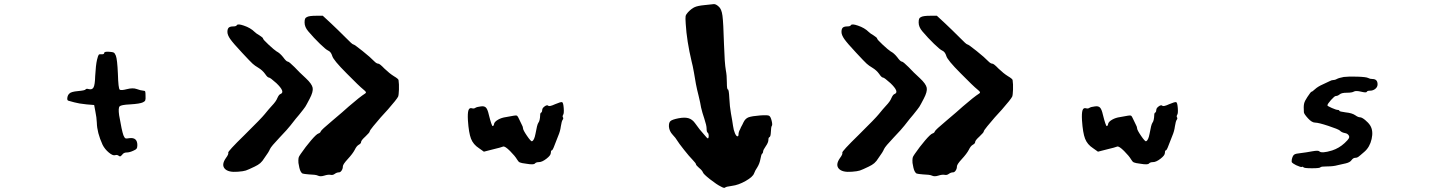

<svg xmlns="http://www.w3.org/2000/svg" viewBox="-20 -769 7040 938"><path d="M489 -510Q489 -518 514 -516Q531 -515 536 -512Q541 -509 546 -497Q553 -479 556 -408Q558 -336 565 -331Q571 -326 600 -333.5Q629 -341 648 -334Q667 -327 680 -326Q688 -326 689.5 -321.5Q691 -317 691 -301Q692 -284 689.5 -278.5Q687 -273 678 -269Q664 -262 615 -259Q572 -257 564.5 -249.5Q557 -242 562 -206Q575 -130 583 -108Q588 -96 592.5 -93.5Q597 -91 612 -94Q651 -99 651 -60Q651 -48 647.5 -43Q644 -38 632 -33Q613 -24 598 -24Q584 -24 576 -12Q570 -6 567.5 -5Q565 -4 560 -8Q552 -14 543 -11Q532 -7 512 -23.5Q492 -40 481 -62Q454 -121 453 -170Q452 -195 446 -224L440 -256L403 -259Q364 -263 343 -269Q317 -276 314 -277Q307 -279 309 -292Q311 -305 319 -312Q327 -321 361 -324Q395 -327 398 -332Q402 -337 412 -334Q430 -329 437 -342Q444 -355 445 -397Q448 -452 454 -477Q459 -497 462 -501Q465 -505 475 -504Q489 -503 489 -510Z M1137 -646Q1142 -654 1171 -644Q1204 -633 1224 -613Q1232 -605 1248 -596Q1265 -585 1265 -581Q1265 -576 1292.5 -550.5Q1320 -525 1331 -518Q1347 -510 1363 -490Q1379 -468 1386 -468Q1392 -468 1419 -441Q1441 -417 1474 -387Q1504 -359 1507.5 -340Q1511 -321 1493 -287Q1477 -256 1471.5 -247.5Q1466 -239 1441 -208Q1430 -196 1399 -156Q1387 -140 1345 -96Q1305 -54 1299 -41Q1293 -26 1273 1Q1262 19 1251.5 28Q1241 37 1224 45Q1193 60 1181 64Q1169 68 1142 70Q1095 74 1078 55Q1061 36 1083 4Q1098 -16 1095 -23Q1092 -29 1175 -110Q1258 -192 1273 -211Q1294 -237 1308 -252Q1329 -274 1335 -290Q1343 -308 1351 -310Q1375 -320 1330 -363Q1300 -390 1294 -390Q1287 -390 1275 -408Q1262 -426 1242 -438Q1225 -448 1214 -458Q1203 -468 1163 -511Q1119 -558 1105 -578Q1091 -598 1091 -613Q1091 -628 1097.5 -634Q1104 -640 1120 -640Q1134 -640 1137 -646ZM1480 -686Q1491 -692 1524 -692H1557L1597 -655Q1630 -624 1669 -585Q1701 -552 1706 -552Q1711 -552 1751 -520Q1791 -488 1809 -469Q1820 -458 1828 -458Q1835 -458 1858 -434Q1883 -410 1904 -397Q1926 -384 1927 -378Q1930 -358 1929 -331Q1928 -304 1925 -297Q1918 -283 1875 -234Q1829 -184 1826 -179Q1813 -163 1804 -153Q1786 -131 1786 -126.5Q1786 -122 1765 -102Q1744 -83 1744 -75Q1744 -68 1733 -62Q1722 -56 1713 -37Q1703 -18 1679 8Q1655 34 1655 44Q1655 55 1649 64Q1643 73 1636 73Q1626 73 1616 80Q1606 88 1594 85Q1583 83 1564 89Q1545 95 1533 89Q1523 84 1489 83Q1465 81 1459 79Q1453 77 1448 67Q1442 54 1438 27Q1437 12 1438.5 3.5Q1440 -5 1449 -17Q1473 -52 1499.5 -83Q1526 -114 1536 -117Q1545 -120 1547 -127Q1549 -134 1603 -179Q1659 -226 1684 -249Q1737 -295 1765 -313Q1769 -316 1767.5 -319.5Q1766 -323 1755 -332Q1736 -347 1673 -411Q1608 -476 1603 -496Q1597 -516 1583 -522Q1573 -526 1543 -555Q1513 -584 1486 -616Q1468 -637 1468 -659Q1468 -672 1470.5 -677.5Q1473 -683 1480 -686Z M2692 -260Q2720 -272 2726 -270Q2732 -268 2734 -241Q2736 -214 2731 -208Q2727 -201 2730 -196Q2734 -191 2729 -184Q2724 -178 2720 -152Q2717 -128 2707 -105Q2702 -93 2689 -59Q2680 -34 2675 -34Q2671 -34 2671 -22Q2671 -10 2649.5 6.5Q2628 23 2613 23Q2599 23 2593 30Q2587 37 2552 31Q2527 28 2519.5 24.5Q2512 21 2506 10Q2496 -7 2472 -31Q2447 -56 2438 -53Q2429 -49 2387 -39L2344 -28L2320 -45Q2292 -63 2281 -91.5Q2270 -120 2266 -181Q2264 -216 2268.5 -230Q2273 -244 2286 -240Q2295 -237 2302 -242Q2310 -247 2328 -249Q2345 -252 2353.5 -244Q2362 -236 2368 -209Q2382 -153 2387 -153Q2392 -153 2394 -165Q2397 -175 2413.5 -184.5Q2430 -194 2452 -197Q2472 -201 2491 -204Q2502 -206 2506 -203.5Q2510 -201 2516 -187Q2525 -170 2530 -158Q2535 -149 2535 -143Q2535 -134 2554.5 -105.5Q2574 -77 2579 -79Q2590 -83 2596 -115Q2604 -161 2610 -169Q2618 -179 2619 -207Q2619 -217 2624 -219Q2629 -223 2629 -232Q2629 -241 2641 -249.5Q2653 -258 2658.5 -252.5Q2664 -247 2692 -260Z M3421 -744Q3464 -748 3468 -749Q3478 -749 3491 -737Q3505 -726 3509.5 -692.5Q3514 -659 3517 -553Q3520 -459 3526 -426Q3531 -401 3531 -366Q3531 -332 3536 -332Q3541 -332 3543 -290Q3545 -248 3551 -215Q3553 -205 3557 -181Q3561 -157 3561 -155Q3564 -133 3570.5 -118Q3577 -103 3583 -103Q3588 -103 3588 -113Q3588 -124 3596 -138Q3597 -142 3600 -147.5Q3603 -153 3607 -160.5Q3611 -168 3612 -171Q3621 -190 3637 -196Q3654 -202 3693 -205Q3732 -208 3738 -203Q3745 -199 3750 -178.5Q3755 -158 3750 -153Q3747 -148 3746 -124Q3745 -101 3739 -99Q3734 -97 3734 -86Q3734 -73 3721 -54.5Q3708 -36 3708 -28Q3708 -21 3703 -18Q3699 -14 3695 8Q3691 30 3680 48Q3669 64 3664 78Q3658 95 3623 115Q3588 135 3556 139Q3526 143 3523 147Q3519 152 3503 143Q3482 133 3449 107Q3416 81 3414 73Q3410 63 3395 51Q3380 38 3380 33Q3380 29 3363 11Q3348 -4 3321.5 -37.5Q3295 -71 3288 -83Q3282 -94 3266 -111Q3250 -128 3248 -150Q3247 -170 3255.5 -177.5Q3264 -185 3294 -191Q3325 -197 3343.5 -191.5Q3362 -186 3375 -168Q3392 -144 3398 -137Q3409 -125 3422 -109Q3435 -93 3438 -93Q3441 -93 3442 -99.5Q3443 -106 3441.5 -113Q3440 -120 3437 -121Q3432 -125 3432 -141Q3432 -156 3421 -189Q3411 -218 3405 -244Q3402 -264 3393 -301Q3385 -332 3380 -358Q3377 -379 3370 -416Q3364 -450 3359 -468Q3335 -569 3330 -653Q3328 -682 3329.5 -690Q3331 -698 3341 -709Q3358 -727 3373.5 -734Q3389 -741 3421 -744Z M4137 -646Q4142 -654 4171 -644Q4204 -633 4224 -613Q4232 -605 4248 -596Q4265 -585 4265 -581Q4265 -576 4292.5 -550.5Q4320 -525 4331 -518Q4347 -510 4363 -490Q4379 -468 4386 -468Q4392 -468 4419 -441Q4441 -417 4474 -387Q4504 -359 4507.5 -340Q4511 -321 4493 -287Q4477 -256 4471.5 -247.5Q4466 -239 4441 -208Q4430 -196 4399 -156Q4387 -140 4345 -96Q4305 -54 4299 -41Q4293 -26 4273 1Q4262 19 4251.5 28Q4241 37 4224 45Q4193 60 4181 64Q4169 68 4142 70Q4095 74 4078 55Q4061 36 4083 4Q4098 -16 4095 -23Q4092 -29 4175 -110Q4258 -192 4273 -211Q4294 -237 4308 -252Q4329 -274 4335 -290Q4343 -308 4351 -310Q4375 -320 4330 -363Q4300 -390 4294 -390Q4287 -390 4275 -408Q4262 -426 4242 -438Q4225 -448 4214 -458Q4203 -468 4163 -511Q4119 -558 4105 -578Q4091 -598 4091 -613Q4091 -628 4097.5 -634Q4104 -640 4120 -640Q4134 -640 4137 -646ZM4480 -686Q4491 -692 4524 -692H4557L4597 -655Q4630 -624 4669 -585Q4701 -552 4706 -552Q4711 -552 4751 -520Q4791 -488 4809 -469Q4820 -458 4828 -458Q4835 -458 4858 -434Q4883 -410 4904 -397Q4926 -384 4927 -378Q4930 -358 4929 -331Q4928 -304 4925 -297Q4918 -283 4875 -234Q4829 -184 4826 -179Q4813 -163 4804 -153Q4786 -131 4786 -126.5Q4786 -122 4765 -102Q4744 -83 4744 -75Q4744 -68 4733 -62Q4722 -56 4713 -37Q4703 -18 4679 8Q4655 34 4655 44Q4655 55 4649 64Q4643 73 4636 73Q4626 73 4616 80Q4606 88 4594 85Q4583 83 4564 89Q4545 95 4533 89Q4523 84 4489 83Q4465 81 4459 79Q4453 77 4448 67Q4442 54 4438 27Q4437 12 4438.5 3.5Q4440 -5 4449 -17Q4473 -52 4499.5 -83Q4526 -114 4536 -117Q4545 -120 4547 -127Q4549 -134 4603 -179Q4659 -226 4684 -249Q4737 -295 4765 -313Q4769 -316 4767.5 -319.5Q4766 -323 4755 -332Q4736 -347 4673 -411Q4608 -476 4603 -496Q4597 -516 4583 -522Q4573 -526 4543 -555Q4513 -584 4486 -616Q4468 -637 4468 -659Q4468 -672 4470.5 -677.5Q4473 -683 4480 -686Z M5692 -260Q5720 -272 5726 -270Q5732 -268 5734 -241Q5736 -214 5731 -208Q5727 -201 5730 -196Q5734 -191 5729 -184Q5724 -178 5720 -152Q5717 -128 5707 -105Q5702 -93 5689 -59Q5680 -34 5675 -34Q5671 -34 5671 -22Q5671 -10 5649.5 6.5Q5628 23 5613 23Q5599 23 5593 30Q5587 37 5552 31Q5527 28 5519.5 24.5Q5512 21 5506 10Q5496 -7 5472 -31Q5447 -56 5438 -53Q5429 -49 5387 -39L5344 -28L5320 -45Q5292 -63 5281 -91.5Q5270 -120 5266 -181Q5264 -216 5268.5 -230Q5273 -244 5286 -240Q5295 -237 5302 -242Q5310 -247 5328 -249Q5345 -252 5353.5 -244Q5362 -236 5368 -209Q5382 -153 5387 -153Q5392 -153 5394 -165Q5397 -175 5413.5 -184.5Q5430 -194 5452 -197Q5472 -201 5491 -204Q5502 -206 5506 -203.5Q5510 -201 5516 -187Q5525 -170 5530 -158Q5535 -149 5535 -143Q5535 -134 5554.5 -105.5Q5574 -77 5579 -79Q5590 -83 5596 -115Q5604 -161 5610 -169Q5618 -179 5619 -207Q5619 -217 5624 -219Q5629 -223 5629 -232Q5629 -241 5641 -249.5Q5653 -258 5658.5 -252.5Q5664 -247 5692 -260Z M6545 -393Q6569 -396 6612 -394.5Q6655 -393 6664 -388Q6673 -383 6685 -383Q6710 -383 6710 -357Q6710 -344 6699 -335Q6688 -326 6673 -326Q6659 -326 6657 -320Q6655 -315 6630 -321Q6605 -327 6595 -322Q6586 -316 6560 -316Q6534 -316 6525 -308Q6515 -300 6506 -300Q6500 -300 6482.5 -280.5Q6465 -261 6465 -254Q6465 -251 6486.5 -241.5Q6508 -232 6516 -232Q6523 -232 6523 -228Q6523 -224 6554 -220Q6585 -217 6601 -206Q6615 -196 6624 -196Q6633 -196 6649 -183Q6665 -170 6674 -156Q6690 -130 6681 -90Q6672 -50 6645 -27Q6621 -6 6615 -2Q6609 2 6601 2Q6591 2 6583 13Q6576 24 6555 29Q6535 33 6515 38Q6494 44 6464 44Q6435 44 6431 48Q6429 53 6389.5 53Q6350 53 6348 48Q6344 44 6340 46.5Q6336 49 6312 38Q6295 29 6292 25Q6289 21 6291 10Q6295 -8 6302.5 -13.5Q6310 -19 6334 -21Q6360 -24 6392 -30Q6420 -35 6425 -30Q6436 -18 6488 -34Q6522 -45 6549 -70Q6566 -86 6569.5 -93Q6573 -100 6570 -106Q6564 -117 6550 -119Q6534 -122 6526 -131Q6518 -138 6469.5 -154Q6421 -170 6405 -170Q6389 -170 6370 -191Q6350 -213 6350 -221Q6348 -249 6351 -262.5Q6354 -276 6367 -295Q6384 -321 6387.5 -321Q6391 -321 6404 -333Q6418 -346 6443 -357Q6471 -370 6477 -373Q6486 -378 6494 -378Q6502 -378 6511 -383Q6519 -388 6545 -393Z"/></svg>

Font: kilitelen
Style: Regular
Weight: 400
Designer: kili Temeke
Version: Version 1.0